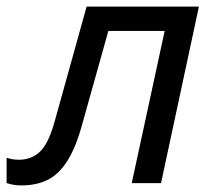

<svg xmlns="http://www.w3.org/2000/svg" viewBox="-61 -556 647 583"><path d="M3 7Q-12 7 -23.5 4.5Q-35 2 -41 0V-77Q-24 -71 -4 -71Q35 -71 61 -96Q87 -121 106 -191L202 -536H543L428 0H339L439 -462H268L189 -180Q170 -110 144.5 -69Q119 -28 85 -10.5Q51 7 3 7Z"/></svg>

Font: Noto Sans
Style: Italic
Weight: 400
Italic angle: -12°
Designer: Monotype Design Team
Foundry: Monotype Imaging Inc.
Version: Version 2.013; ttfautohint (v1.8.4.7-5d5b)